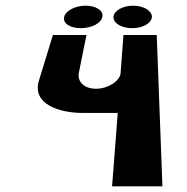

<svg xmlns="http://www.w3.org/2000/svg" viewBox="-20 -657 656 675"><path d="M281 -637C245 -637 212 -620 206 -599C199 -576 225 -558 264 -558C303 -558 337 -576 340 -599C344 -620 317 -637 281 -637ZM448 -637C412 -637 382 -620 379 -599C377 -576 406 -558 445 -558C483 -558 514 -576 514 -599C513 -620 484 -637 448 -637ZM531 -534H414L404 -400C402 -372 359 -345 318 -345C273 -345 252 -372 257 -400L284 -534H166L117 -374C91 -290 191 -260 269 -260H394L374 -2H551Z"/></svg>

Font: Hussar Milosc
Style: Bold
Weight: 700
Foundry: Cannot Into Space Fonts
Version: Version 1.02